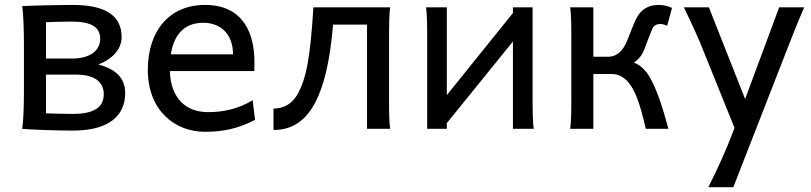

<svg xmlns="http://www.w3.org/2000/svg" viewBox="-20 -528 3326 787"><path d="M168.5 -437C182.6 -438 247.1 -439.5 273.4 -439.5C355.5 -439.5 390.6 -416.5 390.6 -368.7C390.6 -324.2 354 -288.1 275.9 -288.1H168.5ZM493.2 -146.5C493.2 -221.7 435.5 -249.5 383.3 -263.7C429.7 -281.2 478.5 -318.8 478.5 -376C478.5 -465.3 410.6 -507.8 278.3 -507.8C220.7 -507.8 100.6 -504.9 70.8 -502.9C75.7 -475.6 78.1 -408.7 78.1 -341.8V-156.2C78.1 -88.9 75.7 -27.3 70.8 0C104.5 3.4 209.5 7.3 278.3 7.3C433.6 7.3 493.2 -59.1 493.2 -146.5ZM168.5 -222.2H290.5C365.2 -222.2 405.3 -194.3 405.3 -141.6C405.3 -80.1 351.6 -61 278.3 -61C240.2 -61 181.2 -63 168.5 -63.5Z M1022.5 -236.8C1022.9 -245.6 1022.9 -266.1 1022.9 -274.9C1022.9 -384.8 981.4 -507.8 820.3 -507.8C675.8 -507.8 585.9 -403.3 585.9 -241.7C585.9 -75.7 695.8 12.2 820.3 12.2C895.5 12.2 956.1 -1 1025.4 -36.6L1015.6 -117.2C956.1 -81.1 895.5 -68.4 832.5 -68.4C744.1 -68.4 679.7 -122.6 676.3 -236.8ZM680.2 -305.2C694.3 -393.6 741.7 -434.6 813 -434.6C883.8 -434.6 935.1 -389.2 935.1 -305.2Z M1484.4 -427.2V0H1579.6C1574.7 -25.4 1574.7 -71.3 1574.7 -146.5V-351.6C1574.7 -418.5 1574.7 -470.7 1579.6 -498H1264.6C1251.5 -285.6 1234.4 -208 1203.6 -148.9C1177.2 -98.1 1138.7 -83 1101.1 -83V4.9C1173.8 4.9 1230.5 -29.3 1272 -107.4C1307.6 -175.3 1332.5 -274.9 1345.2 -427.2Z M1726.1 -498C1731 -470.7 1731 -416.5 1731 -349.1V0H1811.5V-23.4L2082.5 -357.9V0H2168C2163.1 -27.3 2163.1 -81.5 2163.1 -148.9V-498H2082.5V-474.6L1811.5 -138.2V-498Z M2412.1 -498H2316.9C2321.8 -470.7 2321.8 -416.5 2321.8 -349.1V-148.9C2321.8 -81.5 2321.8 -27.3 2316.9 0H2412.1V-224.6H2487.8C2514.2 -224.6 2537.6 -211.4 2553.7 -192.9C2584 -158.2 2603.5 -103 2627 0H2719.7C2697.8 -81.1 2671.9 -168.5 2636.7 -222.2C2620.1 -247.1 2598.1 -265.1 2578.1 -271C2596.2 -283.2 2610.8 -300.3 2619.6 -322.3C2632.8 -356 2645 -389.6 2653.8 -410.2C2659.7 -423.8 2673.3 -429.7 2685.5 -429.7C2696.8 -429.7 2707 -425.8 2714.8 -422.4L2734.4 -495.6C2719.7 -502.9 2699.2 -507.8 2680.7 -507.8C2644.5 -507.8 2619.1 -495.1 2600.1 -471.2C2579.6 -445.3 2561 -380.9 2543.9 -346.7C2523.4 -305.7 2495.1 -295.4 2473.1 -295.4H2412.1Z M3206.1 -325.2C3223.6 -370.1 3243.7 -422.4 3276.4 -498H3173.8L3034.2 -122.1L2885.7 -498H2783.2C2819.8 -421.9 2843.8 -369.1 2861.3 -324.7L2990.7 -3.9L2986.3 7.8C2959.5 80.6 2919.4 168.9 2883.3 239.3H2985.8Z"/></svg>

Font: Andika
Style: Regular
Weight: 400
Designer: Victor Gaultney, Annie Olsen, Julie Remington, Don Collingsworth, Eric Hays
Foundry: SIL International
Version: Version 1.000